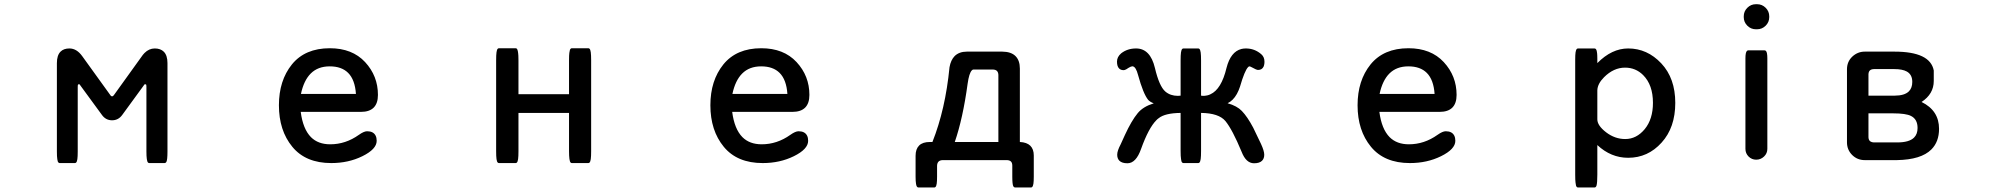

<svg xmlns="http://www.w3.org/2000/svg" viewBox="-20 -729 9283 890"><path d="M490.7 -289.1Q493.2 -285.2 494.6 -283.9Q496.1 -282.7 498.3 -282.7Q500.5 -282.7 502 -282.7Q503.9 -283.2 504.9 -284.7Q505.9 -285.6 509.3 -290Q640.6 -472.7 642.1 -474.6Q645.5 -479 649.9 -483.4Q670.9 -504.4 697.3 -504.4Q724.1 -504.4 739.3 -489.3Q756.3 -472.2 756.3 -436.5V-26.4Q756.3 13.2 751 22Q748 26.9 743.2 26.9H671.9Q668.5 26.9 666 24.4Q658.7 17.1 658.7 -26.4V-326.2Q658.7 -335 657.2 -337.4L653.3 -338.4Q650.4 -338.4 649.2 -337.2Q647.9 -335.9 645 -331.1L547.4 -197.3Q529.3 -171.4 499.5 -171.4Q469.7 -171.4 451.7 -197.3L353.5 -331.5Q351.1 -335.9 349.1 -337.9Q348.1 -338.4 345.7 -338.4Q342.8 -338.4 341.6 -336.7Q340.3 -335 340.3 -326.2V-26.4Q340.3 -2.9 338.6 8.8Q336.9 20.5 333 24.4Q330.6 26.9 327.1 26.9H256.8Q253.4 26.9 251 24.4Q248.5 22 247.6 18.6Q246.6 15.1 245.6 8.8Q243.7 -2.9 243.7 -26.4V-436.5Q243.7 -472.7 260.7 -489.7Q275.4 -504.4 301.8 -504.4Q335.9 -504.4 361.8 -467.8Z M1593.8 -391.1Q1563.5 -421.4 1508.3 -421.4Q1453.6 -421.4 1420.4 -388.2Q1388.2 -356 1375 -293.5H1629.9Q1625.5 -359.4 1593.8 -391.1ZM1510.7 -60.1Q1582 -60.1 1643.6 -104Q1667 -120.6 1681.6 -120.6Q1710.9 -120.6 1721.2 -100.1Q1726.1 -90.3 1726.1 -76.2Q1726.1 -37.6 1659.7 -4.9Q1595.2 26.9 1515.6 26.9Q1397 26.9 1335 -48.6Q1272.9 -124 1272.9 -241.2Q1272.9 -355.5 1333 -430.2Q1394 -505.4 1508.8 -505.4Q1612.8 -505.4 1672.4 -441.2Q1731.9 -377 1731.9 -289.1Q1731.9 -250 1712.2 -230.2Q1692.4 -210.4 1653.3 -210.4H1374Q1384.3 -130.9 1421.4 -93.3Q1454.6 -60.1 1510.7 -60.1Z M2383.3 -205.6V-28.3Q2383.3 -3.9 2381.6 8.3Q2379.9 20.5 2376 24.4Q2373.5 26.9 2370.1 26.9H2293Q2289.6 26.9 2287.1 24.4Q2283.2 20.5 2281.5 8.3Q2279.8 -3.9 2279.8 -28.3V-449.2Q2279.8 -474.1 2281.5 -486.6Q2283.2 -499 2287.1 -502.9Q2289.6 -505.4 2293 -505.4H2370.1Q2373.5 -505.4 2376 -502.9Q2381.3 -497.1 2382.8 -471.2Q2383.3 -461.4 2383.3 -449.2V-292.5H2617.7V-449.2Q2617.7 -474.1 2619.1 -483.6Q2620.6 -493.2 2621.6 -496.8Q2622.6 -500.5 2625 -502.9Q2627.4 -505.4 2630.9 -505.4H2707Q2710.4 -505.4 2712.9 -502.9Q2716.8 -499 2718.5 -486.6Q2720.2 -474.1 2720.2 -449.2V-28.3Q2720.2 -3.9 2718.5 8.3Q2716.8 20.5 2712.9 24.4Q2710.4 26.9 2707 26.9H2630.9Q2627.4 26.9 2625 24.4Q2617.7 17.1 2617.7 -28.3V-205.6Z M3593.8 -391.1Q3563.5 -421.4 3508.3 -421.4Q3453.6 -421.4 3420.4 -388.2Q3388.2 -356 3375 -293.5H3629.9Q3625.5 -359.4 3593.8 -391.1ZM3510.7 -60.1Q3582 -60.1 3643.6 -104Q3667 -120.6 3681.6 -120.6Q3710.9 -120.6 3721.2 -100.1Q3726.1 -90.3 3726.1 -76.2Q3726.1 -37.6 3659.7 -4.9Q3595.2 26.9 3515.6 26.9Q3397 26.9 3335 -48.6Q3272.9 -124 3272.9 -241.2Q3272.9 -355.5 3333 -430.2Q3394 -505.4 3508.8 -505.4Q3612.8 -505.4 3672.4 -441.2Q3731.9 -377 3731.9 -289.1Q3731.9 -250 3712.2 -230.2Q3692.4 -210.4 3653.3 -210.4H3374Q3384.3 -130.9 3421.4 -93.3Q3454.6 -60.1 3510.7 -60.1Z M4607.9 -70.8V-381.8Q4607.4 -394 4601.3 -400.1Q4595.2 -406.2 4583 -406.7H4492.2Q4488.3 -406.7 4484.9 -402.8Q4472.2 -390.1 4465.3 -340.8Q4443.4 -179.7 4405.8 -70.8ZM4772 -8.3Q4772 -6.3 4772 -4.9V89.8Q4772 111.3 4770.3 122.6Q4768.6 133.8 4764.6 137.7Q4762.2 140.1 4758.8 140.1H4685.5Q4680.7 140.1 4677.2 134.8Q4672.4 126 4672.4 89.8V39.1Q4672.4 25.9 4666.3 19.8Q4660.2 13.7 4647.5 13.2H4349.6Q4336.9 13.7 4330.6 20Q4324.2 26.4 4323.7 39.1V89.8Q4323.7 111.3 4322 122.6Q4320.3 133.8 4316.4 137.7Q4314 140.1 4310.5 140.1H4237.3Q4228.5 140.1 4226.1 123Q4224.1 111.3 4224.1 89.8V-4.9Q4224.1 -5.9 4224.1 -6.8Q4224.1 -38.1 4240.5 -54.4Q4256.8 -70.8 4290 -70.8H4302.2Q4362.3 -222.2 4381.3 -416.5V-417Q4387.2 -450.7 4405.3 -469.2Q4426.3 -489.7 4461.9 -489.7H4626Q4667 -489.3 4687.3 -469Q4707.5 -448.7 4707.5 -411.1V-70.8Q4739.7 -69.3 4755.9 -53.5Q4772 -37.6 4772 -8.3Z M5231 -421.4Q5229.5 -421.4 5227.3 -421.4Q5225.1 -421.4 5220 -419.2Q5214.8 -417 5209.7 -413.6Q5204.6 -410.2 5202.4 -408.7Q5200.2 -407.2 5197.3 -406.2Q5192.4 -403.8 5188.5 -403.8Q5175.3 -403.8 5167.5 -411.6Q5157.7 -421.4 5157.7 -443.4Q5157.7 -465.3 5177.2 -481.9Q5206.1 -504.4 5246.1 -504.4Q5312 -504.4 5333.5 -414.1Q5353.5 -329.1 5381.8 -304.7Q5405.3 -284.7 5439.9 -284.7Q5445.8 -284.7 5452.6 -285.6V-448.2Q5452.6 -473.1 5454.3 -485.6Q5456.1 -498 5460 -502Q5462.4 -504.4 5465.8 -504.4H5534.2Q5537.6 -504.4 5540 -502Q5543.9 -498 5545.7 -485.6Q5547.4 -473.1 5547.4 -448.2V-285.6Q5552.2 -284.7 5555.9 -284.7Q5559.6 -284.7 5564.5 -284.9Q5569.3 -285.2 5576.7 -286.9Q5584 -288.6 5590.8 -292Q5641.6 -314.9 5665.5 -414.6Q5684.6 -489.3 5734.4 -502Q5744.1 -504.4 5754.9 -504.4Q5795.9 -504.4 5826.7 -477.5Q5841.3 -464.8 5841.3 -443.4Q5841.3 -439.9 5841.1 -436.8Q5840.8 -433.6 5840.3 -430.9Q5839.8 -428.2 5839.1 -425.5Q5838.4 -422.9 5837.4 -420.4Q5830.1 -404.8 5811.5 -404.8Q5804.2 -404.8 5782.7 -417Q5774.9 -421.4 5771.5 -421.4Q5769 -421.4 5765.6 -418Q5749.5 -401.9 5728 -327.6Q5722.2 -309.6 5713.4 -293.5Q5695.8 -262.2 5670.4 -250.5Q5714.4 -237.8 5736.3 -214.8Q5762.2 -188 5789.1 -137.2L5825.2 -62Q5840.3 -29.3 5840.3 -11.7Q5840.3 5.9 5830.1 16.1Q5818.4 27.8 5793 27.8Q5755.9 27.8 5735.4 -25.4Q5692.4 -128.9 5660.2 -168Q5629.4 -204.6 5547.4 -205.6V-29.3Q5547.4 -4.4 5545.7 8.1Q5543.9 20.5 5540 24.4Q5537.6 26.9 5534.2 26.9H5465.8Q5462.4 26.9 5460 24.4Q5457.5 22 5456.5 18.3Q5455.6 14.6 5454.6 8.3Q5452.6 -4.4 5452.6 -29.3V-205.6Q5379.9 -204.6 5351.1 -181.2Q5344.7 -176.8 5340.3 -171.9Q5304.2 -135.7 5269.5 -39.1Q5246.1 27.8 5206.1 27.8Q5180.7 27.8 5168.9 16.1Q5158.7 5.9 5158.7 -12Q5158.7 -29.8 5174.8 -60.1L5194.3 -103Q5225.1 -169.9 5253.9 -204.6Q5278.8 -234.9 5328.1 -250Q5310.5 -256.8 5302.2 -266.1Q5279.3 -294.4 5255.4 -381.3Q5245.6 -418.9 5231 -421.4Z M6593.8 -391.1Q6563.5 -421.4 6508.3 -421.4Q6453.6 -421.4 6420.4 -388.2Q6388.2 -356 6375 -293.5H6629.9Q6625.5 -359.4 6593.8 -391.1ZM6510.7 -60.1Q6582 -60.1 6643.6 -104Q6667 -120.6 6681.6 -120.6Q6710.9 -120.6 6721.2 -100.1Q6726.1 -90.3 6726.1 -76.2Q6726.1 -37.6 6659.7 -4.9Q6595.2 26.9 6515.6 26.9Q6397 26.9 6335 -48.6Q6272.9 -124 6272.9 -241.2Q6272.9 -355.5 6333 -430.2Q6394 -505.4 6508.8 -505.4Q6612.8 -505.4 6672.4 -441.2Q6731.9 -377 6731.9 -289.1Q6731.9 -250 6712.2 -230.2Q6692.4 -210.4 6653.3 -210.4H6374Q6384.3 -130.9 6421.4 -93.3Q6454.6 -60.1 6510.7 -60.1Z M7384.3 -175.8Q7384.3 -147 7425 -115.7Q7465.8 -84.5 7513.7 -84.5Q7565.9 -84.5 7604 -130.4Q7642.1 -176.8 7642.1 -252.4Q7642.1 -335.4 7596.7 -380.9Q7562 -415.5 7512.7 -415.5Q7460 -415.5 7415.5 -371.1Q7385.3 -340.8 7384.3 -310.5ZM7527.3 2.4Q7447.3 2.4 7384.3 -56.6V80.1Q7384.3 119.1 7380.4 131.8Q7377.4 140.1 7371.1 140.1H7294.9Q7288.6 140.1 7285.6 131.8Q7284.7 127.4 7283.2 117.2Q7281.7 106.9 7281.7 80.1V-452.1Q7281.7 -475.1 7283.4 -486.6Q7285.2 -498 7289.1 -502Q7291.5 -504.4 7294.9 -504.4H7371.1Q7379.4 -504.4 7381.8 -491.2Q7383.8 -481.4 7384 -471.4Q7384.3 -461.4 7384.3 -456.1V-436.5Q7451.2 -504.4 7527.3 -504.4Q7615.7 -504.4 7680.7 -435.3Q7745.6 -366.2 7745.6 -252Q7745.6 -137.7 7682.1 -67.9Q7618.7 2.4 7527.3 2.4Z M8070.8 -39.1V-458Q8070.8 -486.3 8077.6 -492.7Q8080.1 -495.6 8084 -495.6H8159.2Q8163.1 -495.6 8166 -492.7Q8172.4 -486.3 8172.4 -458V-39.1Q8172.4 -18.1 8157 -3.4Q8141.6 11.2 8120.8 11.2Q8100.1 11.2 8085.4 -3.4Q8070.8 -18.1 8070.8 -39.1ZM8063 -649.4V-653.3Q8063 -676.3 8079.6 -692.9Q8096.2 -709.5 8119.1 -709.5H8125Q8147.9 -709.5 8164.6 -692.9Q8181.2 -676.3 8181.2 -653.3V-649.4Q8181.2 -626.5 8164.6 -609.9Q8147.9 -593.3 8125 -593.3H8119.1Q8096.2 -593.3 8079.6 -609.9Q8063 -626.5 8063 -649.4Z M8641.1 -285.6H8761.7Q8808.6 -285.6 8828.6 -305.7Q8844.2 -321.3 8844.2 -349.6Q8844.2 -383.3 8818.8 -397.5Q8798.3 -408.7 8761.7 -408.7H8666Q8653.3 -408.2 8647.5 -402.3Q8641.6 -396.5 8641.1 -384.8ZM8774.4 -68.8Q8830.1 -68.8 8852.5 -91.3Q8868.7 -107.4 8868.7 -135.7Q8868.7 -176.3 8838.4 -191.4Q8815.4 -203.6 8753.9 -203.6H8641.1V-92.8Q8641.6 -77.6 8651.9 -72.3Q8657.2 -69.3 8666 -68.8ZM8887.2 -256.3Q8968.3 -216.8 8968.3 -131.8Q8968.3 -71.8 8932.6 -36.1Q8885.3 11.2 8773.4 13.2H8624Q8589.4 13.2 8565.4 -10.7Q8541.5 -34.7 8541.5 -69.3V-408.2Q8541.5 -442.9 8565.9 -466.3Q8590.8 -489.7 8624 -489.7H8761.7Q8927.2 -489.7 8943.8 -402.3V-401.9V-353.5Q8943.8 -293.5 8887.2 -256.3Z"/></svg>

Font: YuPearl-Medium
Style: Medium
Weight: 500
Designer: Max Yao
Foundry: Max-Everyday
Version: Version 1.011; ttfautohint (v1.8.3)